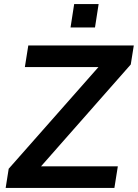

<svg xmlns="http://www.w3.org/2000/svg" viewBox="-20 -930 682 950"><path d="M8 0 23 -95 467 -598H103L120 -705H642L627 -611L183 -107H563L546 0ZM329 -794 347 -910H468L450 -794Z"/></svg>

Font: Nunito Sans
Style: Bold Italic
Weight: 700
Italic angle: -9°
Designer: Vernon Adams
Foundry: Vernon Adams
Version: Version 3.006; ttfautohint (v1.8.3)